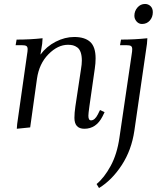

<svg xmlns="http://www.w3.org/2000/svg" viewBox="-20 -637 805 960"><path d="M462.9 283.2Q501 252 533.2 192.9Q565.4 133.8 577.1 51.8L638.2 -363.8Q641.1 -380.4 641.1 -391.1Q641.1 -402.8 634.8 -407Q628.4 -411.1 610.8 -411.1H580.1L585 -439Q653.3 -439 716.8 -445.8L714.8 -418L651.9 16.1Q637.7 113.8 588.6 188.7Q539.6 263.7 475.1 303.2ZM651.9 -558.1Q651.9 -581.5 667.2 -599.4Q682.6 -617.2 705.1 -617.2Q721.2 -617.2 732.7 -606.2Q744.1 -595.2 744.1 -576.2Q744.1 -551.3 729 -534.2Q713.9 -517.1 689.9 -517.1Q673.8 -517.1 662.8 -529.8Q651.9 -542.5 651.9 -558.1ZM58.1 -411.1 63 -439Q129.9 -439 192.9 -445.8L190.9 -418L182.1 -363.8Q212.4 -404.8 258.5 -428.5Q304.7 -452.1 351.1 -452.1Q403.8 -452.1 430.9 -427.5Q458 -402.8 458 -345.2Q458 -320.3 454.1 -294.9L426.8 -104Q421.9 -68.8 421.9 -58.1Q421.9 -35.2 435.1 -35.2Q454.1 -35.2 469.2 -64.9L480 -86.9L502.9 -76.2L492.2 -54.2Q460.9 6.8 401.9 6.8Q352.1 6.8 352.1 -47.9Q352.1 -71.8 356.9 -105L384.8 -290Q389.2 -315.4 389.2 -334Q389.2 -358.9 383.3 -375.5Q377.4 -392.1 366.5 -399.9Q355.5 -407.7 344.7 -410.4Q334 -413.1 319.8 -413.1Q269 -413.1 222.4 -366Q175.8 -318.8 165 -244.1L130.9 0L64 6.8L65.9 -17.1L115.2 -363.8Q118.2 -380.9 118.2 -391.1Q118.2 -402.8 111.8 -407Q105.5 -411.1 87.9 -411.1Z"/></svg>

Font: Dihjauti
Style: Italic
Weight: 400
Italic angle: -9°
Designer: T. Christopher White
Version: Version 3.0.0